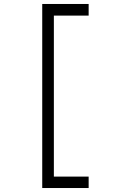

<svg xmlns="http://www.w3.org/2000/svg" viewBox="-20 -833 640 966"><path d="M192.5 113V-813H426V-754.5H251V55.5H426V113Z"/></svg>

Font: Fira Code Light Light
Style: Regular
Weight: 300
Monospace: yes
Version: Version 5.002